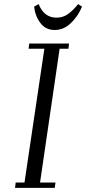

<svg xmlns="http://www.w3.org/2000/svg" viewBox="-20 -914 419 934"><path d="M53.2 0 56.2 -25.9H99.1L195.8 -676.8H119.1L122.1 -702.1H315.9L313 -676.8H270L174.8 -25.9H250L246.1 0ZM146 -881.8 168 -894Q194.3 -828.1 254.9 -828.1Q287.1 -828.1 312 -846.4Q336.9 -864.7 359.9 -894L378.9 -881.8Q361.3 -837.4 325.9 -802.7Q290.5 -768.1 246.1 -768.1Q201.7 -768.1 176 -802.7Q150.4 -837.4 146 -881.8Z"/></svg>

Font: Dehuti Alt
Style: Italic
Weight: 400
Version: Version 1.2